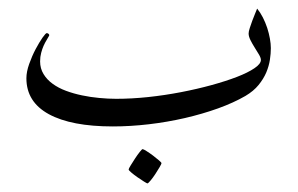

<svg xmlns="http://www.w3.org/2000/svg" viewBox="-20 -278 700 451"><path d="M616.2 -165Q616.2 -152.3 614 -137.7Q611.8 -123 605.5 -107.9Q599.1 -92.8 587.4 -78.4Q575.7 -64 556.6 -52.7Q528.8 -36.6 492.2 -23.4Q455.6 -10.3 414.3 -0.7Q373 8.8 329.6 13.9Q286.1 19 245.1 19Q147.5 19 94.7 -9.8Q42 -38.6 42 -94.2Q42 -109.4 48.6 -127.9Q55.2 -146.5 63.7 -162.6Q72.3 -178.7 79.8 -189.5Q87.4 -200.2 89.8 -200.2Q91.8 -200.2 93.8 -198.7Q95.7 -197.3 95.7 -195.3Q95.7 -194.3 95.2 -193.8Q93.3 -189.9 89.6 -184.1Q85.9 -178.2 82.5 -170.7Q79.1 -163.1 76.7 -153.8Q74.2 -144.5 74.2 -133.8Q74.2 -117.2 82.3 -104Q90.3 -90.8 103.8 -81.1Q117.2 -71.3 135 -64.7Q152.8 -58.1 172.6 -54Q192.4 -49.8 213.1 -47.9Q233.9 -45.9 252.9 -45.9Q289.1 -45.9 328.1 -50Q367.2 -54.2 405 -61.5Q442.9 -68.8 476.8 -78.1Q510.7 -87.4 536.6 -97.4Q562.5 -107.4 577.6 -117.7Q592.8 -127.9 592.8 -137.2Q592.8 -142.1 588.4 -149.7Q584 -157.2 578.4 -166Q572.8 -174.8 568.4 -183.6Q564 -192.4 564 -199.2Q564 -204.1 566.7 -212.2Q569.3 -220.2 572.5 -229Q575.7 -237.8 579.1 -245.8Q582.5 -253.9 584 -257.8Q591.3 -249 597.4 -237.1Q603.5 -225.1 607.7 -212.4Q611.8 -199.7 614 -187.3Q616.2 -174.8 616.2 -165ZM359.4 105Q359.4 106.9 355 114.5Q350.6 122.1 345 130.6Q339.4 139.2 333.7 146Q328.1 152.8 326.2 152.8Q325.2 152.8 318.1 148.4Q311 144 303 138.4Q294.9 132.8 288.6 127.4Q282.2 122.1 282.2 120.1Q282.2 118.2 286.9 110.6Q291.5 103 297.1 94.5Q302.7 85.9 308.1 79.1Q313.5 72.3 314.9 72.3Q316.9 72.3 324.2 76.9Q331.5 81.5 339.4 87.4Q347.2 93.3 353.3 98.6Q359.4 104 359.4 105Z"/></svg>

Font: Scheherazade
Style: Regular
Weight: 400
Designer: SIL International
Foundry: SIL International
Version: Version 2.100 (build 932/914)